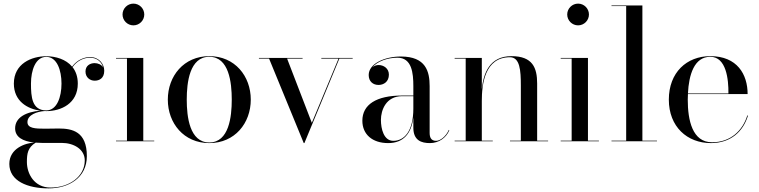

<svg xmlns="http://www.w3.org/2000/svg" viewBox="-20 -780 4191 1060"><path d="M63.5 -71.5C63.5 -24 104 0 169 7C122 9.5 31.5 38 31.5 125C31.5 219.5 132.5 260 248 260C360 260 459.5 201 459.5 82C459.5 -53.5 379.5 -70.5 304.5 -70.5C276 -70.5 263.5 -69.5 228.5 -69.5C174 -69.5 131.5 -71.5 131.5 -106C131.5 -146.5 185.5 -164.5 227.5 -167C230 -166.5 233 -166.5 235.5 -166.5C316.5 -166.5 409.5 -208 409.5 -318.5C409.5 -356.5 398.5 -386.5 380.5 -409.5C408 -448.5 447.5 -461.5 477 -461.5C517 -461.5 541.5 -436.5 549 -408.5C540 -423.5 520.5 -431.5 502.5 -431.5C478.5 -431.5 452 -418.5 452 -385C452 -352 477.5 -334.5 502.5 -334.5C527.5 -334.5 555.5 -347 555.5 -389.5C555.5 -427.5 526 -465 477 -465C448.5 -465 407 -452 378 -412C344 -453 287 -469.5 235.5 -469.5C154.5 -469.5 56.5 -429 56.5 -318.5C56.5 -222 130.5 -178.5 203 -169C124.5 -162.5 63.5 -132 63.5 -71.5ZM151 -318.5C151 -392.5 176.5 -466 235.5 -466C294.5 -466 319.5 -392.5 319.5 -318.5C319.5 -244.5 294.5 -170.5 235.5 -170.5C156.5 -170.5 151 -244.5 151 -318.5ZM128.5 114.5C128.5 68 133 35 177 7.5C188 8.5 199.5 9 212 9H321C386 9 448 43 448 106C448 193 364.5 255.5 259 255.5C168 255.5 128.5 178 128.5 114.5Z M656.5 -700C656.5 -667 683.5 -640 716.5 -640C749.5 -640 776.5 -667 776.5 -700C776.5 -733 749.5 -760 716.5 -760C683.5 -760 656.5 -733 656.5 -700ZM620.5 -3.5V0H831.5V-3.5H771V-460H620.5V-456.5H681V-3.5Z M906.5 -230C906.5 -100 994.5 10 1135.5 10C1276.5 10 1364.5 -100 1364.5 -230C1364.5 -360 1276.5 -470 1135.5 -470C994.5 -470 906.5 -360 906.5 -230ZM1011 -230C1011 -324 1026.5 -466.5 1135.5 -466.5C1244.5 -466.5 1259.5 -324 1259.5 -230C1259.5 -136 1244.5 6.5 1135.5 6.5C1026.5 6.5 1011 -136 1011 -230Z M1701.5 -102 1565 -456.5H1650.5V-460H1409.5V-456.5H1465.5L1657 10H1660.5L1853.5 -456.5H1927V-460H1754V-456.5H1849Z M2199.5 -252.5C2057.5 -252.5 1980.5 -202.5 1980.5 -113.5C1980.5 -37.5 2036.5 10 2123 10C2209 10 2251.5 -45 2262 -131.5V-75C2262 -4.5 2306.5 10 2353.5 10C2402.5 10 2443 -19 2460.5 -60.5L2458 -63C2442 -26.5 2410.5 -2.5 2387.5 -2.5C2359 -2.5 2352 -23 2352 -46.5V-304.5C2352 -385.5 2331 -468 2193.5 -468C2102.5 -468 2015.5 -428 2015.5 -366C2015.5 -330 2039.5 -311 2070 -311C2097.5 -311 2127 -328 2127 -368C2127 -402 2098.5 -421 2070 -421C2057.5 -421 2045 -416.5 2035.5 -408C2062.5 -441.5 2120.5 -461.5 2174 -461.5C2254 -461.5 2262 -376.5 2262 -304.5V-252.5ZM2151.5 -2.5C2099 -2.5 2083 -68 2083 -118C2083 -172.5 2111.5 -249 2199.5 -249H2262V-180.5C2262 -54.5 2211 -2.5 2151.5 -2.5Z M2490 -3.5V0H2700.5V-3.5H2640V-223C2640 -312 2655 -464 2795 -464C2850.5 -464 2855.5 -391.5 2855.5 -307.5V-3.5H2795.5V0H3006V-3.5H2945.5V-319C2945.5 -406 2920.5 -470 2803.5 -470C2682 -470 2649 -374.5 2640 -288V-460H2490V-456.5H2551V-3.5Z M3111.5 -700C3111.5 -667 3138.5 -640 3171.5 -640C3204.5 -640 3231.5 -667 3231.5 -700C3231.5 -733 3204.5 -760 3171.5 -760C3138.5 -760 3111.5 -733 3111.5 -700ZM3075.5 -3.5V0H3286.5V-3.5H3226V-460H3075.5V-456.5H3136V-3.5Z M3356 -3.5V0H3607V-3.5H3526.5V-750H3356V-746.5H3437V-3.5Z M4109.5 -142H4105.5C4080.5 -60 4014 5.5 3911 5.5C3802.5 5.5 3777 -116 3777 -230C3777 -240 3777.5 -250 3778 -260.5H4107.5C4107.5 -369.5 4050 -470 3901.5 -470C3771 -470 3672.5 -380 3672.5 -230C3672.5 -80 3774 10 3905 10C4015.5 10 4083.5 -55.5 4109.5 -142ZM3901.5 -466.5C3990 -466.5 4002.5 -341 4001.5 -264H3778C3783 -367 3812.5 -466.5 3901.5 -466.5Z"/></svg>

Font: Bodoni* 48pt
Style: Regular
Weight: 400
Version: Version 2.3